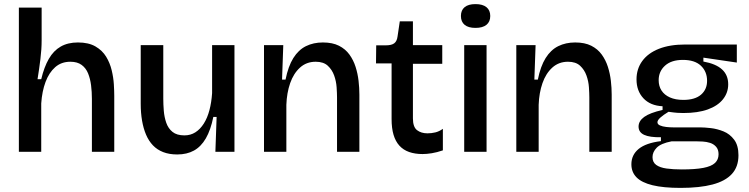

<svg xmlns="http://www.w3.org/2000/svg" viewBox="-20 -740 3652 936"><path d="M72 0V-312V-703H183V-544Q183 -522 181.5 -499Q180 -476 177 -452Q174 -428 170.5 -403Q167 -378 163 -354H181Q195 -413 218 -453Q241 -493 276 -513Q311 -533 360 -533Q412 -533 445.5 -513.5Q479 -494 497.5 -463.5Q516 -433 524.5 -397.5Q533 -362 535 -329Q537 -296 537 -273V0H428V-258Q428 -292 424 -324Q420 -356 409.5 -382Q399 -408 378 -423.5Q357 -439 323 -439Q279 -439 249 -412.5Q219 -386 202 -340.5Q185 -295 181 -236V0Z M844 13Q805 13 775.5 1.5Q746 -10 725.5 -31.5Q705 -53 692 -83.5Q679 -114 672.5 -152Q666 -190 666 -234V-520H776V-259Q776 -231 778.5 -200Q781 -169 790.5 -141.5Q800 -114 821 -97Q842 -80 879 -80Q909 -80 932.5 -95Q956 -110 973.5 -137.5Q991 -165 1001 -203Q1011 -241 1014 -286V-520H1123V-219V0H1030L1036 -170H1020Q1007 -106 983.5 -65.5Q960 -25 925.5 -6Q891 13 844 13Z M1267 0V-315V-520H1361L1355 -352H1372Q1385 -417 1410 -457Q1435 -497 1471.5 -515Q1508 -533 1554 -533Q1601 -533 1632.5 -517Q1664 -501 1683.5 -474Q1703 -447 1713.5 -414Q1724 -381 1728 -346Q1732 -311 1732 -279V0H1623V-265Q1623 -285 1621 -314.5Q1619 -344 1609 -372Q1599 -400 1578 -419.5Q1557 -439 1519 -439Q1474 -439 1442.5 -410.5Q1411 -382 1394.5 -334.5Q1378 -287 1376 -229V0Z M2040 11Q2003 11 1974.5 1Q1946 -9 1927 -30Q1908 -51 1898.5 -83Q1889 -115 1889 -160V-431H1813L1814 -519H1861Q1889 -519 1902 -529Q1915 -539 1918 -562L1929 -636H1993V-520H2136V-429H1993V-163Q1993 -121 2013 -105.5Q2033 -90 2064 -90Q2083 -90 2102 -94.5Q2121 -99 2139 -112V-7Q2110 3 2085 7Q2060 11 2040 11Z M2243 0V-520H2352V0ZM2298 -604Q2263 -604 2245 -619Q2227 -634 2227 -662Q2227 -690 2245 -705Q2263 -720 2298 -720Q2333 -720 2351.5 -705Q2370 -690 2370 -662Q2370 -634 2351.5 -619Q2333 -604 2298 -604Z M2497 0V-315V-520H2591L2585 -352H2602Q2615 -417 2640 -457Q2665 -497 2701.5 -515Q2738 -533 2784 -533Q2831 -533 2862.5 -517Q2894 -501 2913.5 -474Q2933 -447 2943.5 -414Q2954 -381 2958 -346Q2962 -311 2962 -279V0H2853V-265Q2853 -285 2851 -314.5Q2849 -344 2839 -372Q2829 -400 2808 -419.5Q2787 -439 2749 -439Q2704 -439 2672.5 -410.5Q2641 -382 2624.5 -334.5Q2608 -287 2606 -229V0Z M3298 176Q3214 176 3161 163Q3108 150 3083 124.5Q3058 99 3058 61Q3058 15 3093.5 -14Q3129 -43 3202 -52V-71Q3148 -70 3120.5 -82.5Q3093 -95 3093 -123Q3093 -150 3120.5 -170Q3148 -190 3210 -204V-222Q3150 -225 3116.5 -261Q3083 -297 3083 -353Q3083 -404 3111 -442.5Q3139 -481 3192 -502Q3245 -523 3320 -523H3572V-435L3409 -459V-440Q3470 -429 3500 -401.5Q3530 -374 3530 -329Q3530 -288 3504.5 -256Q3479 -224 3430.5 -206.5Q3382 -189 3311 -189Q3297 -189 3282 -190Q3267 -191 3239 -195Q3214 -180 3199.5 -167Q3185 -154 3185 -144Q3185 -134 3197.5 -128.5Q3210 -123 3228 -121Q3246 -119 3263 -119H3394Q3414 -119 3445 -115.5Q3476 -112 3507 -99.5Q3538 -87 3559 -59Q3580 -31 3580 17Q3580 73 3548 108Q3516 143 3453.5 159.5Q3391 176 3298 176ZM3304 86Q3369 86 3408.5 78.5Q3448 71 3465.5 54.5Q3483 38 3483 12Q3483 -11 3471 -24.5Q3459 -38 3441.5 -43.5Q3424 -49 3406 -50Q3388 -51 3375 -51H3254Q3202 -41 3181.5 -20Q3161 1 3161 26Q3161 51 3179 64Q3197 77 3229 81.5Q3261 86 3304 86ZM3311 -253Q3368 -253 3397.5 -278.5Q3427 -304 3427 -346Q3427 -391 3397 -419.5Q3367 -448 3309 -448Q3253 -448 3222 -420Q3191 -392 3191 -349Q3191 -320 3205 -298.5Q3219 -277 3246 -265Q3273 -253 3311 -253Z"/></svg>

Font: Bricolage Grotesque 48pt Condensed ExtraBold Medium
Style: Regular
Weight: 500
Version: Version 1.000;gftools[0.9.30]